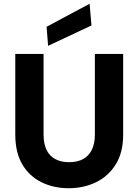

<svg xmlns="http://www.w3.org/2000/svg" viewBox="-20 -986 733 1018"><path d="M344 12Q265 12 200.5 -19.5Q136 -51 98.5 -114Q61 -177 61 -273V-700H211V-272Q211 -225 226.5 -192Q242 -159 273 -142.5Q304 -126 346 -126Q390 -126 420.5 -142.5Q451 -159 467 -192Q483 -225 483 -272V-700H633V-273Q633 -177 593.5 -114Q554 -51 488.5 -19.5Q423 12 344 12ZM235 -743 227 -844 455 -966 465 -851Z"/></svg>

Font: DM Sans 18pt Black
Style: Regular
Weight: 900
Designer: Colophon Foundry, Jonny Pinhorn
Foundry: Colophon Foundry
Version: Version 4.004;gftools[0.9.30]